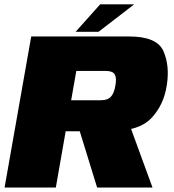

<svg xmlns="http://www.w3.org/2000/svg" viewBox="-32 -838 776 858"><path d="M-11.5 0H217.5L261.5 -251.5H460.5Q589.5 -251.5 645 -310.8Q700.5 -370 713.5 -458Q727 -544.5 698.2 -609.8Q669.5 -675 545 -675H107.5ZM402 0H649.5L533 -318.5L306 -311ZM286 -390 309 -521H441Q472 -521 481 -505Q490 -489 483.5 -455Q478 -421.5 463.5 -405.8Q449 -390 418 -390ZM306 -696H408.5L567.5 -818.5H415.5Z"/></svg>

Font: Anybody Thin Black
Style: Italic
Weight: 900
Italic angle: -10°
Version: Version 1.113;gftools[0.9.25]